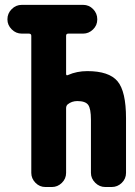

<svg xmlns="http://www.w3.org/2000/svg" viewBox="-20 -750 540 770"><path d="M330.1 -464.8Q417 -464.8 451.2 -424.3Q485.4 -383.8 485.4 -275.4V-56.6Q485.4 -33.2 468.3 -16.6Q451.2 0 427.7 0H402.3Q378.9 0 361.8 -17.1Q344.7 -34.2 344.7 -56.6V-269.5Q344.7 -314.5 333.5 -329.6Q322.3 -344.7 290 -344.7Q267.6 -344.7 251 -331.1Q245.1 -325.2 245.1 -316.4V-56.6Q245.1 -33.2 228 -16.6Q210.9 0 188.5 0H162.1Q138.7 0 122.1 -17.1Q105.5 -34.2 105.5 -56.6V-606.4Q105.5 -615.2 95.7 -615.2H67.4Q43.9 -615.2 26.9 -632.3Q9.8 -649.4 9.8 -671.9V-672.9Q9.8 -696.3 26.9 -713.4Q43.9 -730.5 67.4 -730.5H313.5Q336.9 -730.5 353.5 -713.4Q370.1 -696.3 370.1 -672.9V-671.9Q370.1 -648.4 353 -631.8Q335.9 -615.2 313.5 -615.2H253.9Q245.1 -615.2 245.1 -606.4V-454.1Q245.1 -445.3 252.9 -449.2Q288.1 -464.8 330.1 -464.8Z"/></svg>

Font: Rounded Mgen+ 2m bold
Style: Bold
Weight: 700
Designer: [Source Han Sans]
Ryoko NISHIZUKA  (kana & ideographs); Paul D. Hunt (Latin, Greek & Cyrillic); Wenlong ZHANG  (bopomofo
Version: Version 1.059.20150602